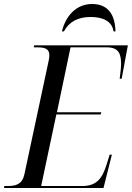

<svg xmlns="http://www.w3.org/2000/svg" viewBox="-42 -941 660 961"><path d="M268 -784H278C303 -831 347 -856 412 -856C478 -856 520 -831 526 -784H536C534 -870 497 -921 419 -921C338 -921 286 -859 268 -784ZM-22 0H476L518 -167H507L492 -119C471 -51 444 -10 370 -10H164L240 -368H462L465 -379H243L311 -704H493C555 -704 564 -668 564 -619C564 -600 559 -564 557 -547H567L598 -714H129L127 -704H145C180 -704 205 -698 205 -665C205 -658 204 -649 202 -639L80 -68C69 -18 37 -10 -4 -10H-20Z"/></svg>

Font: Noto Serif Display SemiCondensed
Style: Italic
Weight: 400
Width: 4
Italic angle: -12°
Designer: Monotype Design Team
Foundry: Monotype Imaging Inc.
Version: Version 2.009